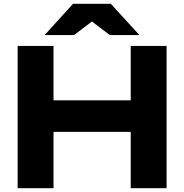

<svg xmlns="http://www.w3.org/2000/svg" viewBox="-20 -992 971 1012"><path d="M73 -750H262V0H73ZM669 -750H858V0H669ZM178 -463H749V-297H178ZM365 -972H564L715 -807H559L422 -911H507L370 -807H215Z"/></svg>

Font: Unbounded SemiBold
Style: Regular
Weight: 600
Designer: Luke Prowse, Jean-Baptiste Morizot, Fátima Lázaro, Florian Runge
Foundry: NaN
Version: Version 1.700